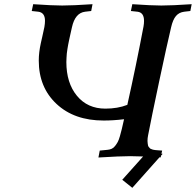

<svg xmlns="http://www.w3.org/2000/svg" viewBox="-20 -754 939 921"><path d="M278.3 -727.5Q328.6 -727.5 423.8 -733.9L417.5 -701.2L388.2 -697.8Q340.3 -691.9 325.2 -623.5Q324.2 -619.6 320.6 -603Q316.9 -586.4 315.7 -581.1Q314.5 -575.7 311.3 -560.8Q308.1 -545.9 306.9 -539.1Q305.7 -532.2 303.5 -519.3Q301.3 -506.3 300.5 -497.6Q299.8 -488.8 299.1 -477.5Q298.3 -466.3 298.3 -456.5Q298.3 -356 349.1 -294.4Q399.9 -232.9 485.4 -232.9Q544.4 -232.9 590.8 -251Q632.8 -439 668.5 -627.4Q670.9 -640.6 670.9 -653.8Q670.9 -694.3 639.2 -697.8L607.9 -701.2L614.7 -733.9Q708 -727.5 753.9 -727.5Q804.2 -727.5 899.4 -733.9L893.1 -701.2L863.8 -697.8Q838.9 -694.8 824 -677.2Q809.1 -659.7 800.8 -623Q781.7 -543.5 743.7 -364.3Q705.6 -185.1 690.4 -105Q687.5 -91.3 687.5 -78.1Q687.5 -71.3 688.5 -65.7Q689.5 -60.1 690.2 -55.9Q690.9 -51.8 694.3 -48.3Q697.8 -44.9 699.2 -42.7Q700.7 -40.5 706.1 -38.8Q711.4 -37.1 713.4 -36.1Q715.3 -35.2 723.1 -34.4Q731 -33.7 733.2 -33.4Q735.4 -33.2 745.1 -32.5Q754.9 -31.7 757.8 -31.7L754.4 -16.6L760.3 -16.1L752.4 -7.3L751 1Q750 1 748 0.7Q746.1 0.5 745.1 0.5L614.7 147L566.4 108.4L666.5 -3.4Q628.9 -4.9 604.5 -4.9Q556.6 -4.9 452.1 1.5L458.5 -31.7L494.6 -35.2Q506.3 -36.1 515.6 -40.3Q524.9 -44.4 532.2 -54Q539.6 -63.5 544.7 -72.8Q549.8 -82 555.2 -100.8Q560.5 -119.6 564.2 -134.8Q567.9 -149.9 574.2 -178.2Q574.2 -178.7 574.2 -179.7L574.7 -180.2Q574.7 -181.2 575.2 -182.1Q523.4 -175.8 477.1 -175.8Q336.4 -175.8 251.2 -255.4Q166 -335 166 -463.4Q166 -502.4 175.8 -546.9Q176.8 -552.7 183.3 -580.1Q189.9 -607.4 192.9 -624.3Q195.8 -641.1 195.8 -654.3Q195.8 -693.8 163.6 -697.8L132.3 -701.2L139.2 -733.9Q232.4 -727.5 278.3 -727.5Z"/></svg>

Font: Flanker
Style: Bold Italic
Weight: 700
Italic angle: -12°
Designer: Flanker
Version: Version 2.000